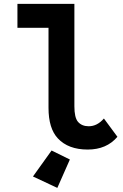

<svg xmlns="http://www.w3.org/2000/svg" viewBox="-20 -752 626 978"><path d="M272 205.1 147.9 147 242.7 14.6 335.9 60.5ZM578.1 -55.2Q522.9 9.8 426.8 9.8Q327.6 9.8 274.4 -47.4Q227.1 -98.1 227.1 -202.6V-610.4H68.8V-732.4H358.9V-210.4Q358.9 -153.3 377 -131.8Q396.5 -108.9 432.1 -108.9Q475.1 -108.9 509.3 -148.4Z"/></svg>

Font: Consola Mono
Style: Bold
Weight: 700
Monospace: yes
Designer: Wojciech Kalinowski "wmk69" (wmk69@o2.pl)
Foundry: Wojciech Kalinowski "wmk69" (wmk69@o2.pl)
Version: Version 2.1.0